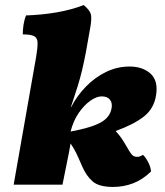

<svg xmlns="http://www.w3.org/2000/svg" viewBox="-20 -730 651 759"><path d="M34 0 123 -506Q129 -542 128.5 -561Q128 -580 115 -587Q102 -594 70 -594Q70 -612 73 -632Q76 -652 83 -669Q145 -671 203.5 -681Q262 -691 311 -710Q336 -689 339.5 -672.5Q343 -656 337 -622Q327 -563 319.5 -523.5Q312 -484 304.5 -452.5Q297 -421 286.5 -387.5Q276 -354 260 -306H261Q284 -351 319.5 -387.5Q355 -424 399 -445.5Q443 -467 492 -467Q544 -467 575 -439Q606 -411 597 -354Q589 -301 549 -269.5Q509 -238 437 -212Q451 -197 460 -184Q469 -171 481 -150Q492 -130 500 -120Q508 -110 522 -110Q534 -110 545 -118Q556 -108 566 -88.5Q576 -69 577 -52Q544 -20 506.5 -5.5Q469 9 427 9Q371 9 346 -13Q321 -35 305 -72Q290 -107 281.5 -124.5Q273 -142 259 -163Q257 -149 253 -129L227 0ZM382 -349Q362 -349 337.5 -332Q313 -315 291.5 -284Q270 -253 259 -210Q340 -225 377.5 -245.5Q415 -266 421 -302Q425 -322 415 -335.5Q405 -349 382 -349Z"/></svg>

Font: Vollkorn Black
Style: Italic
Weight: 900
Italic angle: -11°
Designer: Friedrich Althausen
Foundry: Friedrich Althausen
Version: Version 5.000; ttfautohint (v1.8.3)